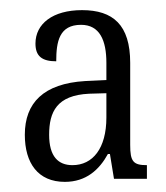

<svg xmlns="http://www.w3.org/2000/svg" viewBox="-20 -739 328 379"><path d="M108 -380C150 -380 176 -404 193 -435H197L205 -386H270V-413C243 -413 237 -420 237 -453V-615C237 -690 203 -719 142 -719C84 -719 50 -692 50 -653C50 -628 63 -618 91 -618C91 -657 97 -690 140 -690C177 -690 190 -659 190 -615V-581L148 -579C66 -574 29 -536 29 -473C29 -417 55 -380 108 -380ZM123 -413C95 -413 77 -430 77 -473C77 -518 92 -551 156 -554L190 -555V-507C190 -446 163 -413 123 -413Z"/></svg>

Font: Noto Serif Hebrew ExtraCondensed Light
Style: Regular
Weight: 300
Width: 2
Designer: Monotype Design Team
Foundry: Monotype Imaging Inc.
Version: Version 2.004